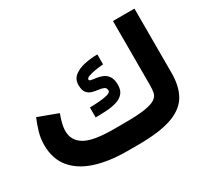

<svg xmlns="http://www.w3.org/2000/svg" viewBox="-138 -887 1170 1092"><g transform="rotate(-30 447.0 -341.0)"><path d="M477.5 -146.5Q564 -146.5 611.6 -154.1Q659.2 -161.6 680.2 -176Q701.2 -190.4 705.6 -211.2Q710 -231.9 710 -258.8V-681.6H851.1V-259.8Q851.1 -172.9 818.4 -115.2Q785.6 -57.6 705.3 -28.8Q625 0 481 0H410.2Q291.5 0 203.4 -28.6Q115.2 -57.1 66.9 -116.2Q18.6 -175.3 18.6 -265.6Q18.6 -310.1 30.8 -350.6Q43 -391.1 58.1 -426.8L186.5 -378.9Q178.2 -356.9 170.4 -328.4Q162.6 -299.8 162.6 -272.9Q163.1 -211.4 217.5 -179Q272 -146.5 405.3 -146.5ZM350.6 -321.3Q385.7 -321.8 417.7 -324.5Q449.7 -327.1 470.2 -333.7Q490.7 -340.3 490.7 -351.6Q490.7 -369.6 477.3 -375.7Q463.9 -381.8 444.1 -384Q424.3 -386.2 404.5 -391.6Q384.8 -397 371.3 -413.1Q357.9 -429.2 357.9 -463.4Q357.9 -502 385.5 -523.2Q413.1 -544.4 454.8 -553Q496.6 -561.5 538.1 -561.5V-496.1Q513.2 -494.6 486.3 -490.2Q459.5 -485.8 440.9 -479.2Q422.4 -472.7 422.4 -462.9Q422.4 -455.1 435.5 -452.9Q448.7 -450.7 468.3 -448Q487.8 -445.3 507.3 -437Q526.9 -428.7 540 -409.2Q553.2 -389.6 553.2 -353.5Q553.2 -317.4 534.9 -297.4Q516.6 -277.3 486.8 -268.8Q457 -260.3 421.4 -258.1Q385.7 -255.9 350.6 -255.9Z"/></g></svg>

Font: Vazir Black UI
Style: Black-UI
Weight: 900
Designer: Saber Rastikerdar
Foundry: Saber Rastikerdar
Version: Version 30.1.0